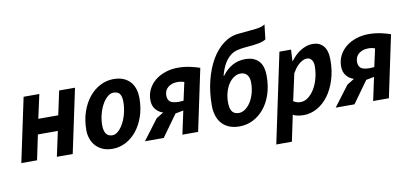

<svg xmlns="http://www.w3.org/2000/svg" viewBox="-81 -1003 3154 1479"><g transform="rotate(-10 1496.0 -263.5)"><path d="M335 -195H179L138 0H15L121 -500H244L203 -313H359L399 -500H523L417 0H293Z M552 -162Q552 -241 574.5 -306Q597 -371 634.5 -417Q672 -463 721.5 -488.5Q771 -514 825 -514Q873 -514 906 -499Q939 -484 959.5 -459Q980 -434 989 -402Q998 -370 998 -336Q998 -258 976 -193.5Q954 -129 917 -83Q880 -37 831 -11.5Q782 14 728 14Q681 14 648 -1.5Q615 -17 593.5 -42Q572 -67 562 -98.5Q552 -130 552 -162ZM679 -179Q679 -89 744 -89Q768 -89 791 -110Q814 -131 832 -165Q850 -199 860.5 -242Q871 -285 871 -328Q871 -368 857.5 -389.5Q844 -411 807 -411Q783 -411 760 -391Q737 -371 719 -338.5Q701 -306 690 -264Q679 -222 679 -179Z M1314 -182 1251 -170 1129 0H982L1102 -159L1159 -194Q1126 -203 1102 -231.5Q1078 -260 1078 -305Q1078 -351 1097.5 -389.5Q1117 -428 1151 -455.5Q1185 -483 1231 -498.5Q1277 -514 1331 -514Q1356 -514 1381.5 -511Q1407 -508 1429.5 -503Q1452 -498 1470.5 -492.5Q1489 -487 1500 -483L1398 0H1275ZM1329 -256 1360 -397Q1355 -399 1341.5 -402.5Q1328 -406 1308 -406Q1264 -406 1234.5 -383Q1205 -360 1205 -318Q1205 -286 1224 -270Q1243 -254 1294 -254Z M1671 -392Q1743 -489 1851 -489Q1890 -489 1917 -477.5Q1944 -466 1961 -445.5Q1978 -425 1985.5 -396.5Q1993 -368 1993 -334Q1993 -254 1971.5 -189.5Q1950 -125 1912.5 -80Q1875 -35 1825.5 -10.5Q1776 14 1721 14Q1674 14 1639.5 -0.5Q1605 -15 1582.5 -40.5Q1560 -66 1548.5 -102Q1537 -138 1537 -181Q1537 -286 1560 -377Q1583 -468 1623 -536Q1663 -604 1718 -645Q1773 -686 1838 -691Q1920 -698 1972 -704Q2024 -710 2045 -727L2032 -612Q2012 -598 1973 -590.5Q1934 -583 1865 -578Q1832 -575 1803 -567.5Q1774 -560 1749 -540Q1724 -520 1703 -485Q1682 -450 1666 -392ZM1664 -184Q1664 -165 1667 -147.5Q1670 -130 1677.5 -117Q1685 -104 1699 -96.5Q1713 -89 1734 -89Q1758 -89 1781.5 -105Q1805 -121 1824 -149.5Q1843 -178 1854.5 -217.5Q1866 -257 1866 -305Q1866 -320 1862.5 -334.5Q1859 -349 1851 -360.5Q1843 -372 1830 -379Q1817 -386 1798 -386Q1771 -386 1746.5 -370.5Q1722 -355 1704 -328Q1686 -301 1675 -264Q1664 -227 1664 -184Z M2122 -500H2213L2208 -412H2212Q2226 -431 2244 -449.5Q2262 -468 2284 -482Q2306 -496 2331 -505Q2356 -514 2385 -514Q2436 -514 2467 -479Q2498 -444 2498 -369Q2498 -284 2475.5 -213.5Q2453 -143 2415.5 -92.5Q2378 -42 2327.5 -14Q2277 14 2222 14Q2196 14 2173 9Q2150 4 2139 -4L2096 200H1974ZM2160 -106Q2185 -89 2216 -89Q2247 -89 2275 -110Q2303 -131 2324.5 -166Q2346 -201 2358.5 -247.5Q2371 -294 2371 -345Q2371 -374 2357.5 -392.5Q2344 -411 2321 -411Q2303 -411 2286 -402Q2269 -393 2254 -379.5Q2239 -366 2227 -349Q2215 -332 2206 -316Z M2806 -182 2743 -170 2621 0H2474L2594 -159L2651 -194Q2618 -203 2594 -231.5Q2570 -260 2570 -305Q2570 -351 2589.5 -389.5Q2609 -428 2643 -455.5Q2677 -483 2723 -498.5Q2769 -514 2823 -514Q2848 -514 2873.5 -511Q2899 -508 2921.5 -503Q2944 -498 2962.5 -492.5Q2981 -487 2992 -483L2890 0H2767ZM2821 -256 2852 -397Q2847 -399 2833.5 -402.5Q2820 -406 2800 -406Q2756 -406 2726.5 -383Q2697 -360 2697 -318Q2697 -286 2716 -270Q2735 -254 2786 -254Z"/></g></svg>

Font: PT Sans
Style: Bold Italic
Weight: 700
Italic angle: -12°
Designer: A.Korolkova, O.Umpeleva, V.Yefimov
Foundry: ParaType Ltd
Version: Version 2.003W OFL